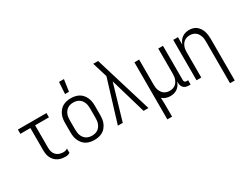

<svg xmlns="http://www.w3.org/2000/svg" viewBox="-101 -1339 2703 2141"><g transform="rotate(-30 1250.0 -268.0)"><path d="M381 8Q356 8 331.5 4Q307 0 284.5 -11Q262 -22 244 -40Q226 -58 215 -80Q204 -102 199.5 -126.5Q195 -151 195 -176V-465H66V-520H434V-465H256V-176Q256 -150 263 -125Q270 -100 288 -81.5Q306 -63 330.5 -55Q355 -47 381 -47Q395 -47 408.5 -51Q422 -55 434 -63V-8Q422 0 408.5 4Q395 8 381 8Z M750 8Q723 8 696.5 2.5Q670 -3 646.5 -16Q623 -29 605.5 -50Q588 -71 577 -95.5Q566 -120 562 -146.5Q558 -173 558 -200V-320Q558 -347 562 -373.5Q566 -400 577 -424.5Q588 -449 605.5 -470Q623 -491 646.5 -504Q670 -517 696.5 -522.5Q723 -528 750 -528Q777 -528 803.5 -522.5Q830 -517 853.5 -504Q877 -491 894.5 -470Q912 -449 923 -424.5Q934 -400 938 -373.5Q942 -347 942 -320V-200Q942 -173 938 -146.5Q934 -120 923 -95.5Q912 -71 894.5 -50Q877 -29 853.5 -16Q830 -3 803.5 2.5Q777 8 750 8ZM750 -47Q769 -47 788 -51.5Q807 -56 823 -66.5Q839 -77 850.5 -92Q862 -107 869 -125Q876 -143 878.5 -162Q881 -181 881 -200V-320Q881 -339 878.5 -358Q876 -377 869 -395Q862 -413 850.5 -428Q839 -443 823 -453.5Q807 -464 788 -468.5Q769 -473 750 -473Q731 -473 712 -468.5Q693 -464 677 -453.5Q661 -443 649.5 -428Q638 -413 631 -395Q624 -377 621.5 -358Q619 -339 619 -320V-200Q619 -181 621.5 -162Q624 -143 631 -125Q638 -107 649.5 -92Q661 -77 677 -66.5Q693 -56 712 -51.5Q731 -47 750 -47ZM719 -600 729 -751H792L770 -600Z M1053 0 1219 -543 1193 -628Q1185 -655 1176.5 -681.5Q1168 -708 1160 -735H1223L1447 0H1384L1250 -457L1116 0Z M1566 215V-520H1627V-200Q1627 -181 1629 -162.5Q1631 -144 1637.5 -126.5Q1644 -109 1654.5 -93.5Q1665 -78 1680 -67.5Q1695 -57 1713 -52Q1731 -47 1750 -47Q1769 -47 1787 -52Q1805 -57 1820 -67.5Q1835 -78 1845.5 -93.5Q1856 -109 1862.5 -126.5Q1869 -144 1871 -162.5Q1873 -181 1873 -200V-520H1934V-77Q1934 -71 1936 -65Q1938 -59 1942 -55Q1946 -51 1952 -49Q1958 -47 1964 -47H1985V8H1964Q1946 8 1928.5 3.5Q1911 -1 1898 -13Q1885 -25 1879 -42Q1873 -59 1873 -77V-97Q1865 -74 1851.5 -54Q1838 -34 1818.5 -19.5Q1799 -5 1775 1.5Q1751 8 1727 8Q1699 8 1672 -1Q1645 -10 1624 -29Q1626 5 1626.5 39Q1627 73 1627 108V215Z M2373 215V-320Q2373 -339 2371 -357.5Q2369 -376 2362.5 -393.5Q2356 -411 2345.5 -426.5Q2335 -442 2320 -452.5Q2305 -463 2287 -468Q2269 -473 2250 -473Q2231 -473 2213 -468Q2195 -463 2180 -452.5Q2165 -442 2154.5 -426.5Q2144 -411 2137.5 -393.5Q2131 -376 2129 -357.5Q2127 -339 2127 -320V0H2066V-520H2127V-423Q2135 -446 2148.5 -466Q2162 -486 2181.5 -500.5Q2201 -515 2225 -521.5Q2249 -528 2273 -528Q2298 -528 2322 -521.5Q2346 -515 2365.5 -499.5Q2385 -484 2399 -463Q2413 -442 2420.5 -418Q2428 -394 2431 -369.5Q2434 -345 2434 -320V215Z"/></g></svg>

Font: Iosevka Light
Style: Regular
Weight: 300
Monospace: yes
Designer: Belleve Invis
Foundry: Belleve Invis
Version: Version 32.5.0; ttfautohint (v1.8.4)